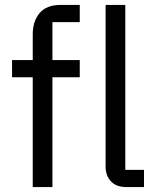

<svg xmlns="http://www.w3.org/2000/svg" viewBox="-20 -760 636 780"><path d="M113 -446H29V-516H113V-620Q113 -674 141 -707Q169 -740 226 -740H304V-670H193V-516H304V-446H193V0H113ZM494 0Q452 0 430.5 -23.5Q409 -47 409 -83V-740H489V-70H565V0Z"/></svg>

Font: IBM Plex Sans Thai
Style: Regular
Weight: 400
Designer: Mike Abbink, Paul van der Laan, Pieter van Rosmalen, Ben Mitchell, Mark Frömberg
Foundry: Bold Monday
Version: Version 1.2